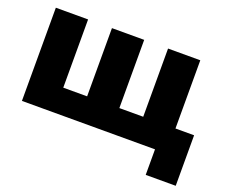

<svg xmlns="http://www.w3.org/2000/svg" viewBox="-107 -665 1143 968"><g transform="rotate(20 465.0 -181.5)"><path d="M40 -500V0H754V137H915V-134H815V-500H642V-134H514V-500H341V-134H213V-500Z"/></g></svg>

Font: LT Wave Black
Style: Regular
Weight: 900
Designer: Daniel Lyons
Version: Version 2.5 (Glyphs App)